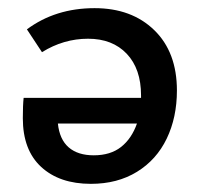

<svg xmlns="http://www.w3.org/2000/svg" viewBox="-20 -445 493 471"><path d="M414 -223Q414 -157 389 -105Q364 -53 316 -23.5Q268 6 203 6Q126 6 81 -35.5Q36 -77 36 -155Q36 -188 38 -205H326V-211Q326 -276 291 -313Q256 -350 196 -350Q136 -350 83 -317L46 -373Q116 -425 212 -425Q303 -425 358.5 -371Q414 -317 414 -223ZM316 -142H122Q126 -103 148.5 -83.5Q171 -64 210 -64Q251 -64 277 -84.5Q303 -105 316 -142Z"/></svg>

Font: Ysabeau Infant Semibold
Style: Regular
Weight: 600
Designer: Christian Thalmann (Catharsis Fonts)
Version: Version 0.003